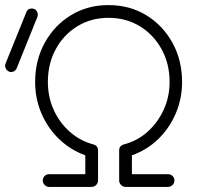

<svg xmlns="http://www.w3.org/2000/svg" viewBox="-100 -734 772 754"><path d="M93 0Q83 0 75.5 -7.5Q68 -15 68 -25Q68 -36 75.5 -43Q83 -50 93 -50H235V-124Q177 -145 132.5 -187.5Q88 -230 63 -288Q38 -346 38 -412Q38 -498 76 -566.5Q114 -635 179 -674.5Q244 -714 326 -714Q409 -714 474 -674.5Q539 -635 577 -566.5Q615 -498 615 -412Q615 -346 590 -288Q565 -230 521 -187.5Q477 -145 418 -124V-50H560Q570 -50 577.5 -43Q585 -36 585 -25Q585 -15 577.5 -7.5Q570 0 560 0H393Q383 0 375.5 -7.5Q368 -15 368 -25V-143Q368 -162 387 -167Q440 -181 480 -217Q520 -253 543 -303.5Q566 -354 566 -412Q566 -484 534.5 -541Q503 -598 449 -631Q395 -664 326 -664Q258 -664 204 -631Q150 -598 119 -541Q88 -484 88 -412Q88 -354 110.5 -303.5Q133 -253 173.5 -217Q214 -181 266 -167Q285 -162 285 -143V-25Q285 -15 277.5 -7.5Q270 0 259 0ZM-34 -467Q-38 -457 -47 -453Q-56 -449 -65 -453Q-74 -458 -78 -466.5Q-82 -475 -78 -485L3 -685Q7 -696 15.5 -699Q24 -702 34 -699Q43 -695 46.5 -686Q50 -677 47 -668Z"/></svg>

Font: Zen Kurenaido
Style: ARC
Weight: 400
Designer: Yoshimichi Ohira
Foundry: Positype
Version: Version 1.001